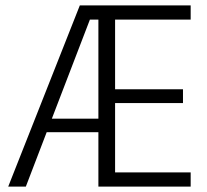

<svg xmlns="http://www.w3.org/2000/svg" viewBox="-20 -687 762 707"><path d="M273.9 -667H682.1V-614.7H403.8V-358.4H653.8V-307.6H403.8V-52.2H682.1V0H342.3V-200.2H151.9L75.2 0H10.3ZM342.3 -614.7H311L170.9 -250H342.3Z"/></svg>

Font: Estedad-FD Light
Style: Regular
Weight: 300
Designer: Amin Abedi
Version: Version 7.3